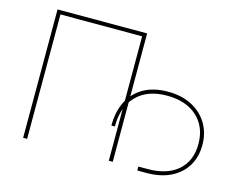

<svg xmlns="http://www.w3.org/2000/svg" viewBox="-101 -884 1316 1051"><g transform="rotate(15 557.0 -358.5)"><path d="M610.8 -727.5V0H588.4V-705.1H125.5V0H103V-727.5ZM752.9 11.2V-11.2H805.2Q916 -11.2 977.3 -65.4Q1038.6 -119.6 1038.6 -214.8Q1038.6 -312.5 975.8 -369.6Q913.1 -426.8 805.2 -426.8Q694.8 -426.8 633.3 -364.5Q571.8 -302.2 571.8 -189.9H552.2Q552.2 -269.5 581.8 -327.6Q611.3 -385.7 667.7 -417.5Q724.1 -449.2 805.2 -449.2Q881.3 -449.2 939 -419.7Q996.6 -390.1 1028.8 -337.4Q1061 -284.7 1061 -214.8Q1061 -146.5 1029.8 -95.7Q998.5 -44.9 941.2 -16.8Q883.8 11.2 805.2 11.2Z"/></g></svg>

Font: Inter 20pt Thin
Style: Regular
Weight: 250
Version: Version 4.001;git-66647c0bb